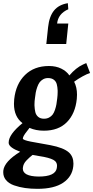

<svg xmlns="http://www.w3.org/2000/svg" viewBox="-35 -1003 585 1206"><path d="M200.2 183.1Q158.7 183.1 122.6 178Q86.4 172.9 52.7 161.1Q19.5 149.4 1 126Q-14.6 106 -14.6 79.1Q-14.6 74.2 -14.2 68.8Q-7.8 11.2 91.8 -49.8Q21.5 -76.2 19.5 -104.5Q19.5 -106 19.5 -107.9Q19.5 -158.7 106.4 -229.5Q52.7 -270 52.7 -351.1Q52.7 -364.7 54.2 -379.9Q64.5 -475.6 122.1 -532Q179.7 -588.4 272.5 -588.4Q316.9 -588.4 349.9 -572Q382.8 -555.7 400.9 -529.3Q442.4 -577.6 486.3 -597.7L506.8 -606.9L530.8 -544.4Q512.2 -539.1 483.4 -523.2Q454.6 -507.3 430.7 -489.7Q448.7 -455.1 448.7 -408.2Q448.7 -395 447.3 -381.3Q438 -289.6 385.3 -235.8Q332.5 -182.1 240.7 -182.1Q190.4 -182.1 150.4 -199.7Q115.7 -157.2 110.4 -141.6Q108.4 -136.7 108.4 -132.8Q108.9 -123 159.2 -113.3Q174.3 -109.9 280.8 -91.3Q365.2 -75.2 398.4 -44.9Q426.3 -19 426.3 24.9Q426.3 32.7 425.3 41.5Q418.5 106.4 361.6 144.8Q304.7 183.1 200.2 183.1ZM255.9 -726.6 267.1 -832.5Q274.4 -900.4 304.7 -937.3Q335 -974.1 391.1 -982.9L394 -944.8Q330.1 -917 323.7 -855H394L380.9 -726.6ZM208 106Q313 106 321.8 52.7Q323.2 45.4 323.2 38.6Q323.2 19.5 310.5 8.3Q293.9 -6.8 240.7 -17.6L169.4 -29.8Q156.7 -19.5 149.9 -13.4Q143.1 -7.3 132.1 3.9Q121.1 15.1 115.5 26.6Q109.9 38.1 108.9 49.8Q108.4 53.2 108.4 56.2Q108.4 79.1 131.3 91.8Q157.2 105.5 208 106ZM241.2 -257.3Q259.3 -257.3 273.2 -264.6Q287.1 -272 295.7 -283.4Q304.2 -294.9 310.3 -313Q316.4 -331.1 319.3 -347.7Q322.3 -364.3 324.7 -386.7Q327.1 -406.2 327.1 -424.3Q327.1 -429.7 327.1 -434.6Q326.2 -457 321.5 -474.4Q316.9 -491.7 303 -502.2Q289.1 -512.7 266.6 -512.7Q249 -512.7 235.1 -504.6Q221.2 -496.6 212.9 -484.6Q204.6 -472.7 198.5 -454.8Q192.4 -437 189.5 -421.6Q186.5 -406.2 184.6 -386.7Q181.6 -367.2 181.6 -348.1Q181.6 -343.8 181.6 -339.8Q182.6 -316.4 187 -298.3Q191.4 -280.3 205.1 -268.8Q218.8 -257.3 241.2 -257.3Z"/></svg>

Font: Oswald
Style: Medium
Weight: 500
Designer: Vernon Adams
Foundry: Vernon Adams
Version: 3.0; ttfautohint (v0.94.23-7a4d-dirty) -l 8 -r 50 -G 150 -x 